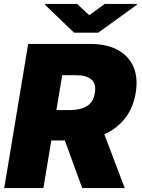

<svg xmlns="http://www.w3.org/2000/svg" viewBox="-20 -949 718 969"><path d="M1.4 0 122.2 -727.3H436.1Q517 -727.3 572.8 -697.8Q628.6 -668.3 653.1 -612.9Q677.6 -557.5 664.8 -480.1Q652.3 -404.5 611 -351.9Q569.6 -299.4 506.7 -271.3L609.4 0H394.9L307.2 -240.1H239L198.9 0ZM264.6 -393.5H333.8Q386 -393.5 418.7 -413.4Q451.3 -433.2 458.8 -480.1Q466.3 -527 440.5 -548.3Q414.8 -569.6 363.6 -569.6H294ZM369.3 -929 430.4 -872.2 508.5 -929H670.5V-924.7L475.9 -784.1H353.7L207.4 -924.7V-929Z"/></svg>

Font: Inter UI Black
Style: Italic
Weight: 900
Italic angle: -9.39999°
Designer: Rasmus Andersson
Foundry: rsms
Version: 3.2;8d6f07862